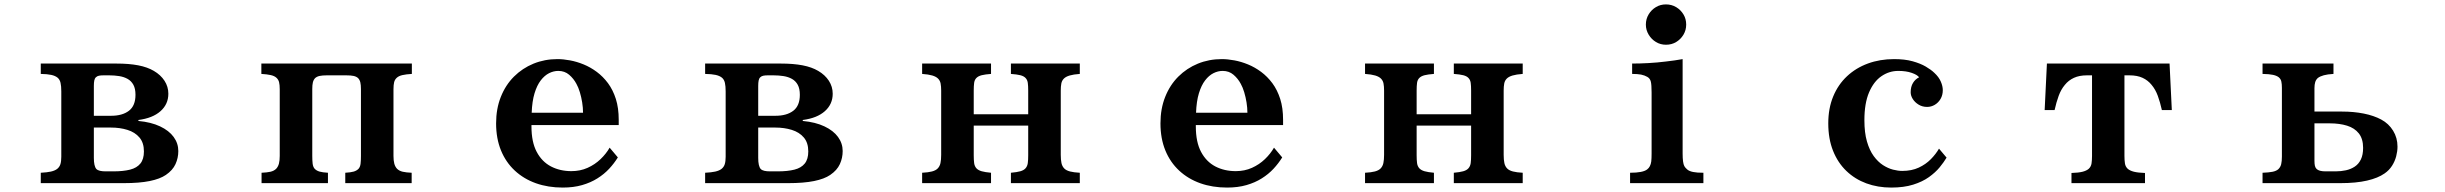

<svg xmlns="http://www.w3.org/2000/svg" viewBox="-20 -827 11040 867"><path d="M505.9 -540Q562.5 -540 604.2 -532Q646 -523.9 674.8 -506.8Q705.6 -488.8 722.9 -462.2Q740.2 -435.5 740.2 -403.8Q740.2 -356.4 704.8 -325Q669.4 -293.5 605 -285.2V-280.8Q662.6 -275.4 702.9 -256.3Q743.2 -237.3 764.2 -208.5Q785.2 -179.7 785.2 -145Q785.2 -113.8 772.5 -85.9Q759.8 -58.1 729 -37.1Q702.6 -19 656 -9.5Q609.4 0 539.1 0H164.1V-46.9Q191.9 -48.3 209.7 -52.2Q227.5 -56.2 237.8 -64Q248.5 -72.3 252.7 -85.4Q256.8 -98.6 256.8 -119.1V-414.1Q256.8 -438 253.4 -452.9Q250 -467.8 240.2 -476.1Q229.5 -484.9 211.4 -488.8Q193.4 -492.7 164.1 -493.2V-540ZM446.8 -486.8Q435.1 -486.8 426.8 -485.1Q418.5 -483.4 413.1 -478Q407.7 -473.1 405.8 -463.6Q403.8 -454.1 403.8 -439V-304.2H481.9Q532.7 -304.2 562.3 -326.9Q591.8 -349.6 591.8 -398.9Q591.8 -426.8 582.3 -444.1Q572.8 -461.4 556.2 -470.7Q539.6 -480 518.1 -483.4Q496.6 -486.8 473.1 -486.8ZM403.8 -113.8Q403.8 -77.1 415 -64Q420.9 -58.1 431.4 -55.7Q441.9 -53.2 457 -53.2H492.2Q536.6 -53.2 567.4 -61Q598.1 -68.8 614 -88.6Q629.9 -108.4 629.9 -143.1Q629.9 -182.6 609.6 -206.3Q589.4 -230 555.4 -240.5Q521.5 -251 481 -251H403.8Z M1160.2 -540H1839.8V-493.2Q1814 -491.7 1797.6 -488Q1781.2 -484.4 1772 -476.1Q1762.7 -467.8 1759.8 -455.8Q1756.8 -443.8 1756.8 -423.8V-123Q1756.8 -102.1 1760.5 -88.1Q1764.2 -74.2 1772.9 -64.9Q1782.7 -55.2 1798.6 -51.5Q1814.5 -47.9 1838.9 -46.9V0H1539.1V-46.9Q1563.5 -48.3 1577.1 -52.2Q1590.8 -56.2 1599.1 -64.9Q1606.4 -73.2 1608.2 -87.6Q1609.9 -102.1 1609.9 -123V-424.8Q1609.9 -443.4 1607.2 -454.8Q1604.5 -466.3 1597.2 -474.1Q1589.4 -481.4 1576.7 -484.1Q1564 -486.8 1543.9 -486.8H1456.1Q1436 -486.8 1423.3 -484.1Q1410.6 -481.4 1402.8 -474.1Q1395.5 -466.3 1392.8 -454.8Q1390.1 -443.4 1390.1 -424.8V-123Q1390.1 -102.1 1391.8 -87.6Q1393.6 -73.2 1400.9 -64.9Q1409.2 -56.2 1422.9 -52.2Q1436.5 -48.3 1460.9 -46.9V0H1161.1V-46.9Q1185.5 -47.9 1201.4 -51.5Q1217.3 -55.2 1227.1 -64.9Q1235.8 -74.2 1239.5 -88.1Q1243.2 -102.1 1243.2 -123V-423.8Q1243.2 -443.8 1240.2 -455.8Q1237.3 -467.8 1228 -476.1Q1218.8 -484.4 1202.4 -488Q1186 -491.7 1160.2 -493.2Z M2497.1 -560.1Q2523.4 -560.1 2554 -554.4Q2584.5 -548.8 2615.5 -536.1Q2646.5 -523.4 2674.8 -502.4Q2703.1 -481.4 2725.6 -451.2Q2748 -420.9 2761 -380.1Q2773.9 -339.4 2773.9 -286.1V-262.2H2379.9V-255.9Q2379.9 -185.5 2403.6 -141.1Q2427.2 -96.7 2468 -75.4Q2508.8 -54.2 2560.1 -54.2Q2600.1 -54.2 2633.3 -69.1Q2666.5 -84 2691.9 -108.4Q2717.3 -132.8 2732.9 -160.2L2770 -116.2Q2753.4 -89.4 2730.7 -64.9Q2708 -40.5 2677.7 -21.5Q2647.5 -2.4 2608.6 8.8Q2569.8 20 2521 20Q2455.1 20 2400.1 0.5Q2345.2 -19 2304.7 -56.6Q2264.2 -94.2 2242.2 -147.9Q2220.2 -201.7 2220.2 -270Q2220.2 -335.9 2241.5 -389.4Q2262.7 -442.9 2300.8 -481Q2338.9 -519 2389.2 -539.6Q2439.5 -560.1 2497.1 -560.1ZM2501 -506.8Q2480 -506.8 2459.5 -496.6Q2439 -486.3 2421.9 -464.1Q2404.8 -441.9 2393.8 -405.8Q2382.8 -369.6 2380.9 -317.9H2612.8Q2612.8 -340.3 2608.9 -364.5Q2605 -388.7 2598.4 -410.6Q2591.8 -432.6 2583 -448.2Q2570.3 -472.2 2550 -489.5Q2529.8 -506.8 2501 -506.8Z M3505.9 -540Q3562.5 -540 3604.2 -532Q3646 -523.9 3674.8 -506.8Q3705.6 -488.8 3722.9 -462.2Q3740.2 -435.5 3740.2 -403.8Q3740.2 -356.4 3704.8 -325Q3669.4 -293.5 3605 -285.2V-280.8Q3662.6 -275.4 3702.9 -256.3Q3743.2 -237.3 3764.2 -208.5Q3785.2 -179.7 3785.2 -145Q3785.2 -113.8 3772.5 -85.9Q3759.8 -58.1 3729 -37.1Q3702.6 -19 3656 -9.5Q3609.4 0 3539.1 0H3164.1V-46.9Q3191.9 -48.3 3209.7 -52.2Q3227.5 -56.2 3237.8 -64Q3248.5 -72.3 3252.7 -85.4Q3256.8 -98.6 3256.8 -119.1V-414.1Q3256.8 -438 3253.4 -452.9Q3250 -467.8 3240.2 -476.1Q3229.5 -484.9 3211.4 -488.8Q3193.4 -492.7 3164.1 -493.2V-540ZM3446.8 -486.8Q3435.1 -486.8 3426.8 -485.1Q3418.5 -483.4 3413.1 -478Q3407.7 -473.1 3405.8 -463.6Q3403.8 -454.1 3403.8 -439V-304.2H3481.9Q3532.7 -304.2 3562.3 -326.9Q3591.8 -349.6 3591.8 -398.9Q3591.8 -426.8 3582.3 -444.1Q3572.8 -461.4 3556.2 -470.7Q3539.6 -480 3518.1 -483.4Q3496.6 -486.8 3473.1 -486.8ZM3403.8 -113.8Q3403.8 -77.1 3415 -64Q3420.9 -58.1 3431.4 -55.7Q3441.9 -53.2 3457 -53.2H3492.2Q3536.6 -53.2 3567.4 -61Q3598.1 -68.8 3614 -88.6Q3629.9 -108.4 3629.9 -143.1Q3629.9 -182.6 3609.6 -206.3Q3589.4 -230 3555.4 -240.5Q3521.5 -251 3481 -251H3403.8Z M4144 -540H4455.1V-493.2Q4428.2 -491.2 4412.8 -487.3Q4397.5 -483.4 4389.2 -475.1Q4380.9 -466.8 4378.9 -453.1Q4377 -439.5 4377 -418V-311H4623V-418Q4623 -439.5 4621.1 -453.1Q4619.1 -466.8 4610.8 -475.1Q4603 -483.4 4587.6 -487.3Q4572.3 -491.2 4544.9 -493.2V-540H4856V-493.2Q4827.6 -491.2 4810.3 -486.1Q4793 -481 4784.2 -472.2Q4774.9 -462.9 4772.5 -449.7Q4770 -436.5 4770 -418V-127.9Q4770 -105.5 4773.2 -90.6Q4776.4 -75.7 4786.1 -65.9Q4794.9 -57.1 4812 -52.7Q4829.1 -48.3 4856 -46.9V0H4544.9V-46.9Q4572.3 -49.3 4587.6 -53.7Q4603 -58.1 4610.8 -66.9Q4619.1 -76.2 4621.1 -90.3Q4623 -104.5 4623 -126V-259.8H4377V-126Q4377 -104.5 4378.9 -90.3Q4380.9 -76.2 4389.2 -66.9Q4397.5 -58.1 4412.8 -53.7Q4428.2 -49.3 4455.1 -46.9V0H4144V-46.9Q4171.4 -48.3 4188.2 -52.7Q4205.1 -57.1 4213.9 -65.9Q4223.6 -75.7 4226.8 -90.6Q4230 -105.5 4230 -127.9V-418Q4230 -436.5 4227.5 -449.7Q4225.1 -462.9 4215.8 -472.2Q4207 -481 4189.9 -486.1Q4172.9 -491.2 4144 -493.2Z M5497.1 -560.1Q5523.4 -560.1 5554 -554.4Q5584.5 -548.8 5615.5 -536.1Q5646.5 -523.4 5674.8 -502.4Q5703.1 -481.4 5725.6 -451.2Q5748 -420.9 5761 -380.1Q5773.9 -339.4 5773.9 -286.1V-262.2H5379.9V-255.9Q5379.9 -185.5 5403.6 -141.1Q5427.2 -96.7 5468 -75.4Q5508.8 -54.2 5560.1 -54.2Q5600.1 -54.2 5633.3 -69.1Q5666.5 -84 5691.9 -108.4Q5717.3 -132.8 5732.9 -160.2L5770 -116.2Q5753.4 -89.4 5730.7 -64.9Q5708 -40.5 5677.7 -21.5Q5647.5 -2.4 5608.6 8.8Q5569.8 20 5521 20Q5455.1 20 5400.1 0.5Q5345.2 -19 5304.7 -56.6Q5264.2 -94.2 5242.2 -147.9Q5220.2 -201.7 5220.2 -270Q5220.2 -335.9 5241.5 -389.4Q5262.7 -442.9 5300.8 -481Q5338.9 -519 5389.2 -539.6Q5439.5 -560.1 5497.1 -560.1ZM5501 -506.8Q5480 -506.8 5459.5 -496.6Q5439 -486.3 5421.9 -464.1Q5404.8 -441.9 5393.8 -405.8Q5382.8 -369.6 5380.9 -317.9H5612.8Q5612.8 -340.3 5608.9 -364.5Q5605 -388.7 5598.4 -410.6Q5591.8 -432.6 5583 -448.2Q5570.3 -472.2 5550 -489.5Q5529.8 -506.8 5501 -506.8Z M6144 -540H6455.1V-493.2Q6428.2 -491.2 6412.8 -487.3Q6397.5 -483.4 6389.2 -475.1Q6380.9 -466.8 6378.9 -453.1Q6377 -439.5 6377 -418V-311H6623V-418Q6623 -439.5 6621.1 -453.1Q6619.1 -466.8 6610.8 -475.1Q6603 -483.4 6587.6 -487.3Q6572.3 -491.2 6544.9 -493.2V-540H6856V-493.2Q6827.6 -491.2 6810.3 -486.1Q6793 -481 6784.2 -472.2Q6774.9 -462.9 6772.5 -449.7Q6770 -436.5 6770 -418V-127.9Q6770 -105.5 6773.2 -90.6Q6776.4 -75.7 6786.1 -65.9Q6794.9 -57.1 6812 -52.7Q6829.1 -48.3 6856 -46.9V0H6544.9V-46.9Q6572.3 -49.3 6587.6 -53.7Q6603 -58.1 6610.8 -66.9Q6619.1 -76.2 6621.1 -90.3Q6623 -104.5 6623 -126V-259.8H6377V-126Q6377 -104.5 6378.9 -90.3Q6380.9 -76.2 6389.2 -66.9Q6397.5 -58.1 6412.8 -53.7Q6428.2 -49.3 6455.1 -46.9V0H6144V-46.9Q6171.4 -48.3 6188.2 -52.7Q6205.1 -57.1 6213.9 -65.9Q6223.6 -75.7 6226.8 -90.6Q6230 -105.5 6230 -127.9V-418Q6230 -436.5 6227.5 -449.7Q6225.1 -462.9 6215.8 -472.2Q6207 -481 6189.9 -486.1Q6172.9 -491.2 6144 -493.2Z M7502.9 -807.1Q7528.3 -807.1 7549.1 -794.7Q7569.8 -782.2 7582 -761.7Q7594.2 -741.7 7594.2 -715.8Q7594.2 -690.9 7581.8 -670.2Q7569.3 -649.4 7548.8 -637.2Q7528.8 -625 7502.9 -625Q7478 -625 7457.8 -637.2Q7437.5 -649.4 7424.8 -670.4Q7412.1 -691.4 7412.1 -715.8Q7412.1 -741.2 7424.6 -762Q7437 -782.7 7457.5 -794.9Q7477.5 -807.1 7502.9 -807.1ZM7578.1 -133.8Q7578.1 -90.8 7585.9 -76.7Q7590.3 -68.8 7599.4 -61.3Q7608.4 -53.7 7626 -50.3Q7642.6 -46.9 7671.9 -46.9V0H7340.8V-46.9Q7398.9 -46.9 7418 -62Q7433.1 -73.2 7436.5 -98.1Q7438 -111.3 7438 -133.8V-409.2Q7438 -443.8 7434.6 -458Q7431.2 -472.7 7418.9 -479.7Q7406.7 -486.8 7390.6 -490.2Q7374 -493.2 7350.1 -493.2V-540Q7385.7 -540 7424.8 -542.2Q7463.9 -544.4 7503.4 -549.3Q7522.9 -551.8 7541.5 -554.2Q7560.1 -556.6 7578.1 -560.1Z M8533.2 -560.1Q8581.5 -560.1 8616.7 -550.3Q8651.9 -540.5 8676 -526.4Q8700.2 -512.2 8714.8 -498Q8734.9 -479.5 8743.9 -458.7Q8752.9 -438 8752.9 -419.9Q8752.9 -397.5 8742.9 -380.4Q8732.9 -363.3 8716.8 -353.8Q8700.7 -344.2 8682.1 -344.2Q8660.6 -344.2 8643.8 -354.5Q8627 -364.7 8617.4 -379.9Q8607.9 -395 8607.9 -410.2Q8607.9 -435.5 8618.4 -452.6Q8628.9 -469.7 8646 -478Q8637.7 -489.3 8612.5 -498Q8587.4 -506.8 8551.8 -506.8Q8510.7 -506.8 8475.8 -482.9Q8440.9 -459 8419.9 -409.7Q8398.9 -360.4 8398.9 -284.2Q8398.9 -228 8410.4 -188.2Q8421.9 -148.4 8440.9 -122.3Q8460 -96.2 8482.7 -81.5Q8505.4 -66.9 8528.1 -61Q8550.8 -55.2 8569.8 -55.2Q8612.3 -55.2 8644.3 -70.1Q8676.3 -85 8699 -108.2Q8721.7 -131.3 8735.8 -155.8L8770 -115.2Q8757.8 -94.7 8738.8 -71.5Q8719.7 -48.3 8690.4 -27.3Q8661.1 -6.3 8619.1 6.8Q8577.1 20 8520 20Q8459.5 20 8407.7 1Q8356 -18.1 8317.4 -55.2Q8278.8 -92.3 8257.3 -146.2Q8235.8 -200.2 8235.8 -270Q8235.8 -337.9 8258.1 -391.6Q8280.3 -445.3 8320.6 -482.9Q8360.8 -520.5 8415 -540.3Q8469.2 -560.1 8533.2 -560.1Z M9223.1 -540H9776.9L9787.1 -330.1H9742.2Q9734.4 -365.2 9723.9 -394Q9713.4 -422.9 9695.8 -443.8Q9679.2 -464.4 9655 -475.6Q9630.9 -486.8 9596.2 -486.8H9573.2V-123Q9573.2 -103.5 9575.4 -89.1Q9577.6 -74.7 9587.9 -64.9Q9597.7 -56.2 9616.2 -51.5Q9634.8 -46.9 9666 -45.9V0H9334V-45.9Q9365.7 -46.9 9384 -51.5Q9402.3 -56.2 9412.1 -64.9Q9422.4 -74.7 9424.6 -89.1Q9426.8 -103.5 9426.8 -123V-486.8H9403.8Q9369.6 -486.8 9345.2 -475.6Q9320.8 -464.4 9304.2 -443.8Q9286.6 -422.9 9276.1 -394Q9265.6 -365.2 9257.8 -330.1H9212.9Z M10196.8 -540H10517.1V-493.2Q10490.2 -491.7 10473.4 -487.1Q10456.5 -482.4 10446.8 -475.1Q10438 -467.3 10434.6 -456.1Q10431.2 -444.8 10431.2 -429.2V-323.2H10556.2Q10608.4 -323.2 10653.8 -314.2Q10699.2 -305.2 10732.9 -287.1Q10766.6 -269 10786.4 -236.8Q10806.2 -204.6 10806.2 -165Q10806.2 -144 10800.3 -121.3Q10794.4 -98.6 10781.5 -78.4Q10768.6 -58.1 10748 -43.9Q10718.3 -22.9 10668.7 -11.5Q10619.1 0 10547.9 0H10196.8V-46.9Q10224.6 -47.9 10241.7 -51.3Q10258.8 -54.7 10268.1 -63Q10277.8 -72.3 10281 -85.7Q10284.2 -99.1 10284.2 -120.1V-430.2Q10284.2 -447.3 10281.7 -458.7Q10279.3 -470.2 10270 -478Q10260.7 -485.4 10243.9 -489Q10227.1 -492.7 10196.8 -493.2ZM10431.2 -101.1Q10431.2 -87.4 10433.1 -78.6Q10435.1 -69.8 10440.9 -64Q10452.1 -53.2 10481 -53.2H10526.9Q10551.3 -53.2 10573.5 -58.1Q10595.7 -63 10613.3 -74.7Q10630.9 -86.4 10640.9 -107.2Q10650.9 -127.9 10650.9 -159.2Q10650.9 -200.2 10631.6 -224.6Q10612.3 -249 10578.4 -259.5Q10544.4 -270 10500 -270H10431.2Z"/></svg>

Font: BIZ UDPMincho
Style: Bold
Weight: 700
Designer: TypeBank Co., Ltd.
Foundry: Morisawa Inc.
Version: Version 1.06